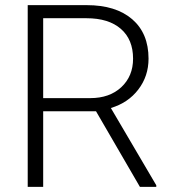

<svg xmlns="http://www.w3.org/2000/svg" viewBox="-20 -731 675 751"><path d="M355.5 -295.9H148.9V0H88.4V-710.9H319.3Q433.1 -710.9 497.1 -655.8Q561 -600.6 561 -501.5Q561 -433.1 521 -380.9Q481 -328.6 413.6 -308.6L591.3 -6.3V0H527.3ZM148.9 -347.2H333Q408.7 -347.2 454.6 -390.1Q500.5 -433.1 500.5 -501.5Q500.5 -576.7 452.6 -618.2Q404.8 -659.7 318.4 -659.7H148.9Z"/></svg>

Font: TypoPRO Roboto
Style: Regular
Weight: 300
Designer: Google
Version: Version 2.136; 2016